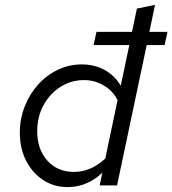

<svg xmlns="http://www.w3.org/2000/svg" viewBox="-20 -757 704 784"><path d="M256 7Q200 7 156 -22Q112 -51 86.5 -101Q61 -151 61 -215Q61 -272 81 -322.5Q101 -373 135.5 -411.5Q170 -450 216 -472Q262 -494 314 -494Q366 -494 407 -471.5Q448 -449 473 -407L508 -573H362L374 -627H519L539 -722L613 -737L590 -627H664L652 -573H579L458 0H387L398 -52Q369 -24 333 -8.5Q297 7 256 7ZM282 -55Q318 -55 350.5 -69.5Q383 -84 410 -110L460 -348Q442 -385 404.5 -407.5Q367 -430 323 -430Q270 -430 226.5 -402Q183 -374 157.5 -327Q132 -280 132 -221Q132 -147 173.5 -101Q215 -55 282 -55Z"/></svg>

Font: Red Hat Mono
Style: Italic
Weight: 300
Italic angle: -12°
Monospace: yes
Designer: Pentagram, MCKL
Foundry: Pentagram, MCKL
Version: Version 1.023